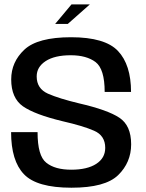

<svg xmlns="http://www.w3.org/2000/svg" viewBox="-20 -850 666 874"><path d="M305 4.5C408 4.5 478.5 -14.5 518 -53C557 -91 577 -138 577 -193C577 -250.5 559 -290.5 523.5 -314C488.5 -337.5 427 -359.5 340 -379.5C280 -394 232.5 -408.5 198.5 -423.5C164 -439 147 -465 147 -502C147 -531 160.5 -554 188 -572C215 -589.5 253 -598.5 302 -598.5C350 -598.5 387.5 -588 415 -567.5C442.5 -546.5 456.5 -501.5 456.5 -431.5H576.5C576.5 -514 556.5 -576.5 517 -618C478 -659.5 406.5 -680.5 303.5 -680.5C202 -680.5 131 -661.5 91 -624C51 -586.5 31 -541.5 31 -488.5C31 -432 49 -391 84.5 -366C120.5 -341 180.5 -318.5 265.5 -298C326.5 -284 374 -270 408 -255C442 -240.5 459 -214 459 -177C459 -145.5 445 -121.5 418 -104C391 -86.5 353 -77.5 304.5 -77.5C255 -77.5 217 -88 190.5 -109.5C164 -130.5 151 -176.5 151 -248.5H30.5C30.5 -161.5 50 -97.5 89 -57C128 -16 200 4.5 305 4.5ZM231 -741H288.5L389 -830H305.5Z"/></svg>

Font: Anybody Medium
Style: Regular
Weight: 500
Designer: Tyler Finck
Foundry: Etcetera Type Company
Version: Version 1.110